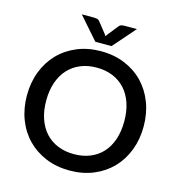

<svg xmlns="http://www.w3.org/2000/svg" viewBox="-130 -1024 1063 1144"><g transform="rotate(15 402.0 -452.0)"><path d="M762 -360C762 -413.3 753.3 -462.5 736 -507.5C718.7 -552.5 694.2 -591.3 662.8 -624C631.2 -656.7 593.4 -682.2 549.2 -700.5C505.1 -718.8 456 -728 402 -728C348.3 -728 299.4 -718.8 255.3 -700.5C211.1 -682.2 173.2 -656.7 141.5 -624C109.8 -591.3 85.3 -552.5 68 -507.5C50.7 -462.5 42 -413.3 42 -360C42 -306.7 50.7 -257.5 68 -212.5C85.3 -167.5 109.8 -128.8 141.5 -96.2C173.2 -63.8 211.1 -38.3 255.3 -20C299.4 -1.7 348.3 7.5 402 7.5C456 7.5 505.1 -1.7 549.2 -20C593.4 -38.3 631.2 -63.8 662.8 -96.2C694.2 -128.8 718.7 -167.5 736 -212.5C753.3 -257.5 762 -306.7 762 -360ZM642.5 -360C642.5 -318.3 636.9 -281 625.8 -248C614.6 -215 598.6 -187.1 577.8 -164.2C556.9 -141.4 531.7 -123.9 502 -111.8C472.3 -99.6 439 -93.5 402 -93.5C365.3 -93.5 332.2 -99.6 302.5 -111.8C272.8 -123.9 247.5 -141.4 226.5 -164.2C205.5 -187.1 189.3 -215 178 -248C166.7 -281 161 -318.3 161 -360C161 -401.3 166.7 -438.5 178 -471.5C189.3 -504.5 205.5 -532.5 226.5 -555.5C247.5 -578.5 272.8 -596.2 302.5 -608.5C332.2 -620.8 365.3 -627 402 -627C439 -627 472.3 -620.8 502 -608.5C531.7 -596.2 556.9 -578.5 577.8 -555.5C598.6 -532.5 614.6 -504.5 625.8 -471.5C636.9 -438.5 642.5 -401.3 642.5 -360ZM233 -910.5 353 -773.5H453L573 -910.5H495C490.3 -910.5 484.8 -909.8 478.5 -908.5C472.2 -907.2 466.5 -903.2 461.5 -896.5L409.5 -831L403 -821L396.5 -831L344 -897C339.3 -903.3 333.8 -907.2 327.2 -908.5C320.8 -909.8 315.3 -910.5 311 -910.5Z"/></g></svg>

Font: Lato Semibold
Style: Regular
Weight: 600
Designer: Lukasz Dziedzic
Foundry: tyPoland Lukasz Dziedzic
Version: Version 2.006; 2014-01-15